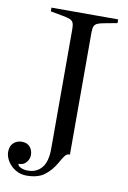

<svg xmlns="http://www.w3.org/2000/svg" viewBox="-129 -729 643 967"><g transform="rotate(10 192.5 -245.5)"><path d="M-35 80Q-35 50 -17.5 34Q0 18 24 18Q52 18 66.5 35Q81 52 81 76Q81 97 67 113.5Q53 130 33 130Q27 130 27 132Q27 141 42.5 148.5Q58 156 79 156Q123 156 149.5 125Q176 94 176 26V-584Q176 -606 171.5 -616.5Q167 -627 154.5 -632.5Q142 -638 113 -643L54 -654V-673H395V-654L336 -643Q307 -638 295 -632.5Q283 -627 278.5 -616.5Q274 -606 274 -584V40H269Q259 40 251 49.5Q243 59 235.5 72Q228 85 225 90Q201 132 167.5 157Q134 182 76 182Q45 182 19.5 166.5Q-6 151 -20.5 127Q-35 103 -35 80Z"/></g></svg>

Font: Ibarra Real Nova
Style: Regular
Weight: 400
Designer: Jose Maria Ribagorda & Octavio Pardo
Foundry: Jose Maria Ribagorda
Version: Version 1.014